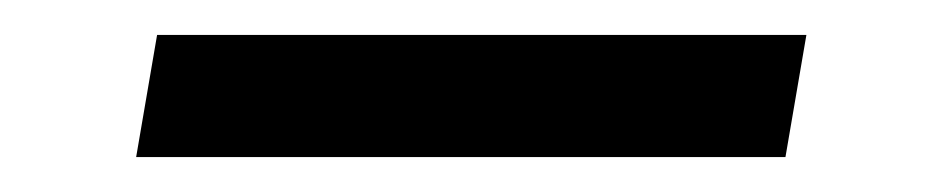

<svg xmlns="http://www.w3.org/2000/svg" viewBox="-20 -395 540 110"><path d="M58 -305 70 -375H442L430 -305Z"/></svg>

Font: Iosevka Web
Style: Italic
Weight: 400
Italic angle: -9°
Monospace: yes
Designer: Belleve Invis
Foundry: Belleve Invis
Version: Version 28.0.3; ttfautohint (v1.8.3)